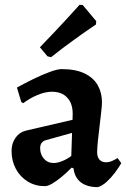

<svg xmlns="http://www.w3.org/2000/svg" viewBox="-20 -757 519 789"><path d="M381.9 12Q337.9 12 312.2 -7.8Q286.5 -27.6 282.1 -65.4L274.5 -68.2Q254.5 -47.8 233.7 -30.5Q212.9 -13.3 194.8 -2.6Q176.7 8 164 8Q125.2 8 94.2 -10.9Q63.2 -29.9 45.3 -62.8Q27.5 -95.8 27.5 -136.7Q27.5 -167.6 43.5 -190.5Q59.6 -213.4 85.4 -219.9L278.1 -264.7L278.7 -289.3Q278.7 -332.1 256.1 -356Q233.6 -380 193.4 -380Q165.4 -380 133.3 -366.3Q101.1 -352.6 75.6 -333.1L67.5 -337.5L49.6 -397.2Q79.2 -413.5 115.3 -431.4Q151.4 -449.2 183.7 -461.1Q216.1 -473 232.9 -473Q291.4 -473 328 -455Q364.6 -437.1 381.8 -406.5Q399 -376 399 -336.8Q399 -324.3 396 -297.1Q393.1 -269.9 389.1 -237.7Q385.1 -205.6 382.1 -176.7Q379.2 -147.7 379.2 -130.7Q379.2 -111.9 388.8 -101Q398.5 -90.1 414.8 -90.1Q428.2 -90.1 441.8 -96.1Q455.4 -102.2 463 -107.5L478.4 -86.5Q468.1 -68.5 452.2 -47.3Q436.2 -26.1 418.1 -9.6Q400 6.9 381.9 12ZM200.9 -87.1Q216.3 -87.1 236.6 -95.4Q256.9 -103.7 272.9 -116.1L276.1 -210.9L169 -181.2Q145 -174.4 145 -148.2Q145 -122.5 160.4 -104.8Q175.8 -87.1 200.9 -87.1ZM189.7 -521.9 174.9 -525.7 144 -562.7Q173.7 -593.1 202.7 -624.1Q231.7 -655 255.3 -680.5Q278.9 -706 292.8 -721.6Q306.7 -737.1 306.7 -737.1L319.8 -736.5L375.4 -670.2L374.4 -656.5Q374.4 -656.5 347.2 -637.9Q320 -619.4 277.7 -588.7Q235.3 -558.1 189.7 -521.9Z"/></svg>

Font: Alegreya
Style: Regular
Weight: 400
Designer: Juan Pablo del Peral
Foundry: Huerta Tipografica
Version: Version 2.009